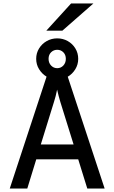

<svg xmlns="http://www.w3.org/2000/svg" viewBox="-20 -1081 656 1101"><path d="M36 0 247 -641.5Q221 -657 204.2 -684Q187.5 -711 187.5 -743.5Q187.5 -776.5 204 -803.2Q220.5 -830 248 -845.5Q275.5 -861 308 -861Q341 -861 368.5 -845.5Q396 -830 412.2 -803.2Q428.5 -776.5 428.5 -743.5Q428.5 -711 411.8 -683.8Q395 -656.5 368.5 -641L580 0H480.5L428.5 -167.5H188L136.5 0ZM214 -252.5H402L326 -496.5Q322.5 -508 316.5 -530.2Q310.5 -552.5 307.5 -567Q305 -552.5 299.2 -530.2Q293.5 -508 289.5 -496.5ZM308 -690Q329 -690 343.2 -705.2Q357.5 -720.5 357.5 -743.5Q357.5 -767 343.2 -781.2Q329 -795.5 308 -795.5Q287.5 -795.5 273 -781.2Q258.5 -767 258.5 -743.5Q258.5 -720.5 273 -705.2Q287.5 -690 308 -690ZM245.5 -905 387.5 -1061H515.5L337.5 -905Z"/></svg>

Font: Overpass Mono Medium
Style: Regular
Weight: 500
Monospace: yes
Designer: Delve Withrington, Dave Bailey
Foundry: Delve Fonts LLC
Version: Version 4.000